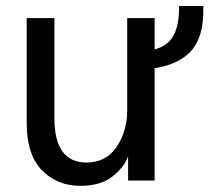

<svg xmlns="http://www.w3.org/2000/svg" viewBox="-20 -598 694 636"><path d="M68.4 -191.4V-538.1H160.2V-207Q160.2 -59.6 266.6 -59.6Q331.1 -59.6 366.2 -111.3Q401.4 -163.1 401.4 -233.4V-538.1H492.2V0H404.3V-78.1H403.3Q392.6 -45.9 353.5 -14.2Q314.5 17.6 246.1 17.6Q169.9 17.6 119.1 -33.7Q68.4 -85 68.4 -191.4ZM455.1 -368.2V-426.8Q523.4 -434.6 548.8 -470.7Q574.2 -506.8 573.2 -578.1H653.3Q657.2 -471.7 606.9 -422.9Q556.6 -374 455.1 -368.2Z"/></svg>

Font: Gothic A1 Medium
Style: Regular
Weight: 500
Designer: HanYang I&C Co.,Ltd.
Foundry: HanYang I&C Co.,Ltd.
Version: Version 2.50